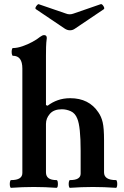

<svg xmlns="http://www.w3.org/2000/svg" viewBox="-20 -895 594 919"><path d="M33 4Q29 4 27.5 -5Q26 -14 27.5 -23.5Q29 -33 33 -33Q87 -33 87 -67V-567Q87 -628 42 -628Q38 -628 36.5 -637.5Q35 -647 36.5 -656Q38 -665 42 -665Q62 -665 87 -673.5Q112 -682 135 -694.5Q158 -707 171 -718Q183 -727 191 -727Q204 -727 204 -713Q201 -691 200.5 -669.5Q200 -648 200 -628V-392L208 -389Q230 -406 257 -415.5Q284 -425 316 -425Q406 -425 451 -357Q465 -337 471.5 -309.5Q478 -282 478 -223V-70Q478 -33 535 -33Q539 -33 540.5 -23.5Q542 -14 540.5 -5Q539 4 535 4Q507 2 479.5 1Q452 0 425 0Q397 0 370 1Q343 2 315 4Q311 4 309.5 -5Q308 -14 309.5 -23.5Q311 -33 315 -33Q366 -33 366 -64V-173Q366 -289 350 -327Q340 -353 319 -362.5Q298 -372 276 -372Q238 -372 219 -350.5Q200 -329 200 -302V-70Q200 -33 250 -33Q255 -33 256.5 -23.5Q258 -14 256.5 -5Q255 4 250 4Q223 2 196 1Q169 0 142 0Q114 0 87 1Q60 2 33 4ZM315 -750Q302 -750 290 -758L152 -851Q148 -854 150.5 -860Q153 -866 158 -871Q163 -876 165 -875L296 -830Q313 -823 332 -830L462 -875Q468 -877 475 -866Q482 -855 477 -851L339 -758Q328 -750 315 -750Z"/></svg>

Font: Junicode
Style: Bold
Weight: 700
Designer: Peter S. Baker
Version: Version 2.100; ttfautohint (v1.8.4)